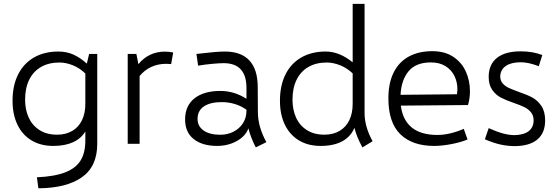

<svg xmlns="http://www.w3.org/2000/svg" viewBox="-20 -761 2950 1016"><path d="M494.6 -475.6V0Q494.6 120.1 413.1 177.2Q331.5 234.4 183.1 235.4L175.3 177.2Q269.5 172.9 325.4 150.9Q381.3 128.9 406.5 88.1Q431.6 47.4 431.6 -17.1V-65.4Q409.2 -27.8 366.2 -8.3Q323.2 11.2 262.2 11.2Q195.8 11.2 147.2 -17.8Q98.6 -46.9 72.5 -100.8Q46.4 -154.8 46.4 -228Q46.4 -308.1 75.7 -366.7Q105 -425.3 159.7 -456.8Q214.4 -488.3 288.6 -488.3Q332.5 -488.3 368.4 -472.2Q404.3 -456.1 439.5 -424.3L451.7 -475.6ZM431.6 -210.9V-372.1Q401.4 -401.4 365 -415.8Q328.6 -430.2 294.9 -430.2Q238.3 -430.2 197.3 -406.7Q156.2 -383.3 134.5 -339.1Q112.8 -294.9 112.8 -233.4Q112.8 -180.7 131.8 -138.9Q150.9 -97.2 189 -72.8Q227.1 -48.3 281.7 -48.3Q328.1 -48.3 362.1 -68.1Q396 -87.9 413.8 -124.8Q431.6 -161.6 431.6 -211.4Z M852.1 -487.8Q873.5 -487.8 896.5 -483.4L885.7 -421.9Q872.6 -423.3 859.4 -423.3Q816.4 -423.3 780.8 -407Q745.1 -390.6 718.8 -358.9V0H655.8V-475.6H701.7L712.4 -421.4Q738.8 -454.1 774.2 -470.9Q809.6 -487.8 852.1 -487.8Z M1333.5 19Q1306.6 -33.2 1294.4 -82Q1285.6 -55.7 1261.5 -34.4Q1237.3 -13.2 1202.9 -1Q1168.5 11.2 1128.9 11.2Q1051.3 11.2 1005.4 -24.7Q959.5 -60.5 959.5 -128.9Q959.5 -201.2 1009 -240.5Q1058.6 -279.8 1146 -279.8Q1219.2 -279.8 1284.2 -238.3V-294.9Q1284.2 -426.8 1163.6 -426.8Q1142.1 -426.8 1102.3 -423.1Q1062.5 -419.4 1028.3 -413.6L1019.5 -475.6Q1079.1 -482.4 1113 -485.4Q1147 -488.3 1169.9 -488.3Q1255.4 -488.3 1299.3 -441.4Q1343.3 -394.5 1343.8 -301.8L1344.7 -166Q1345.2 -89.4 1389.6 -8.8ZM1284.2 -175.3V-180.2Q1258.3 -199.2 1224.4 -210Q1190.4 -220.7 1153.3 -220.7Q1092.8 -220.7 1059.1 -198Q1025.4 -175.3 1025.4 -131.8Q1025.4 -92.8 1057.6 -70.3Q1089.8 -47.9 1145.5 -47.9Q1183.6 -47.9 1215.3 -64Q1247.1 -80.1 1265.6 -108.9Q1284.2 -137.7 1284.2 -175.3Z M1897.9 19Q1867.7 -35.2 1855.5 -84.5Q1835.9 -37.6 1790.8 -13.2Q1745.6 11.2 1676.8 11.2Q1610.8 11.2 1562.3 -17.8Q1513.7 -46.9 1487.5 -100.8Q1461.4 -154.8 1461.4 -228Q1461.4 -308.1 1490.5 -366.7Q1519.5 -425.3 1574.2 -456.8Q1628.9 -488.3 1703.1 -488.3Q1776.4 -488.3 1846.2 -431.2V-740.7H1909.2V-161.1Q1909.7 -89.4 1951.7 -13.7ZM1846.2 -211.4V-372.6Q1815.9 -401.4 1779.3 -415.8Q1742.7 -430.2 1709.5 -430.2Q1652.8 -430.2 1612.1 -406.7Q1571.3 -383.3 1549.6 -339.1Q1527.8 -294.9 1527.8 -233.4Q1527.8 -180.7 1546.6 -138.9Q1565.4 -97.2 1603.5 -72.8Q1641.6 -48.3 1696.3 -48.3Q1742.7 -48.3 1776.6 -68.1Q1810.5 -87.9 1828.4 -124.8Q1846.2 -161.6 1846.2 -211.4Z M2466.8 -278.8Q2466.8 -240.2 2456.5 -205.1L2101.1 -202.1Q2110.8 -125 2159.4 -85.9Q2208 -46.9 2294.4 -46.9Q2358.9 -46.9 2434.1 -79.1L2454.1 -22.9Q2419.4 -8.3 2368.9 1.5Q2318.4 11.2 2277.3 11.2Q2162.1 11.2 2098.6 -50.5Q2035.2 -112.3 2035.2 -240.7Q2035.2 -320.8 2062.7 -376.7Q2090.3 -432.6 2142.6 -461.4Q2194.8 -490.2 2267.6 -490.2Q2334 -490.2 2378.9 -460.2Q2423.8 -430.2 2445.3 -381.8Q2466.8 -333.5 2466.8 -278.8ZM2400.4 -290Q2400.4 -326.2 2385 -358.4Q2369.6 -390.6 2338.1 -410.6Q2306.6 -430.7 2259.8 -430.7Q2181.2 -430.7 2142.3 -384.3Q2103.5 -337.9 2099.6 -259.3L2397.9 -262.2Q2400.4 -276.9 2400.4 -290Z M2545.9 -23.9 2565.9 -83Q2608.4 -64 2640.4 -55.2Q2672.4 -46.4 2701.7 -45.9Q2751.5 -46.9 2777.3 -66.7Q2803.2 -86.4 2803.7 -123.5Q2803.7 -149.9 2789.6 -167Q2775.4 -184.1 2754.9 -194.1Q2734.4 -204.1 2699.2 -216.3Q2656.2 -231 2629.9 -244.9Q2603.5 -258.8 2584.7 -285.4Q2565.9 -312 2565.9 -355Q2566.4 -420.4 2609.9 -454.8Q2653.3 -489.3 2734.9 -489.3Q2800.3 -489.3 2849.6 -469.7L2831.1 -410.6Q2776.9 -431.6 2734.9 -431.6Q2684.6 -431.2 2656.7 -412.1Q2628.9 -393.1 2627 -357.4Q2627 -335 2639.6 -320.1Q2652.3 -305.2 2671.1 -296.4Q2689.9 -287.6 2723.6 -275.4Q2768.1 -260.3 2796.1 -245.4Q2824.2 -230.5 2844.5 -200.9Q2864.7 -171.4 2864.7 -123.5Q2864.7 -57.1 2823 -22.5Q2781.2 12.2 2701.7 12.2Q2662.6 11.7 2625.5 3.2Q2588.4 -5.4 2545.9 -23.9Z"/></svg>

Font: Selawik Semilight
Style: Regular
Weight: 300
Designer: Aaron Bell
Foundry: Microsoft Corporation
Version: Version 1.01